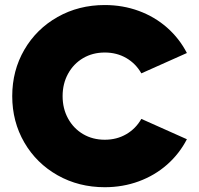

<svg xmlns="http://www.w3.org/2000/svg" viewBox="-20 -741 803 774"><path d="M29.3 -353.5Q29.3 -456.5 78.1 -540.5Q127 -624.5 212.2 -672.6Q297.4 -720.7 402.3 -720.7Q475.1 -720.7 539.6 -697Q604 -673.3 653.6 -629.6Q703.1 -585.9 733.4 -527.3L549.8 -445.3Q527.3 -484.9 489 -507.1Q450.7 -529.3 402.3 -529.3Q353.5 -529.3 314.9 -506.6Q276.4 -483.9 254.4 -443.8Q232.4 -403.8 232.4 -353.5Q232.4 -303.2 254.4 -263.2Q276.4 -223.1 314.9 -200.4Q353.5 -177.7 402.3 -177.7Q450.7 -177.7 489 -200Q527.3 -222.2 549.8 -261.7L733.4 -179.7Q703.1 -121.1 653.6 -77.4Q604 -33.7 539.6 -10Q475.1 13.7 402.3 13.7Q297.4 13.7 212.2 -34.4Q127 -82.5 78.1 -166.5Q29.3 -250.5 29.3 -353.5Z"/></svg>

Font: Wanted Sans ExtraBlack
Style: Regular
Weight: 900
Designer: Original Design by Kil Hyung-jin and Kang Hanbin, Wanted Lab, Inc; Hangeul from Source Han Sans by Jang Soo-young and Ka
Foundry: Wanted Lab, Inc.
Version: Version 1.001